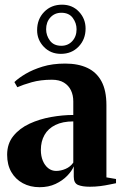

<svg xmlns="http://www.w3.org/2000/svg" viewBox="-20 -789 522 820"><path d="M149 10.5Q109 10.5 77.5 -6.5Q46 -23.5 28.2 -54.5Q10.5 -85.5 10.5 -128Q10.5 -175.5 37 -208.2Q63.5 -241 106.2 -260.8Q149 -280.5 198.2 -289.2Q247.5 -298 293 -298V-356Q293 -382.5 283 -403.2Q273 -424 253 -436.2Q233 -448.5 201.5 -448.5Q153.5 -448.5 115.5 -437.8Q77.5 -427 54 -416.5L41.5 -438.5Q59 -455.5 89.2 -473.5Q119.5 -491.5 161.8 -504.5Q204 -517.5 258.5 -517.5Q314 -517.5 353.2 -499Q392.5 -480.5 413.5 -441.5Q434.5 -402.5 434.5 -340V-31.5L475.5 -24.5V-6.5Q465 -4.5 447.2 -0.8Q429.5 3 408 5.8Q386.5 8.5 363.5 8.5Q331.5 8.5 313.2 0.8Q295 -7 295 -34.5V-78.5Q287 -59 267 -38.2Q247 -17.5 217.2 -3.5Q187.5 10.5 149 10.5ZM219.5 -59Q240 -59 260.2 -67.8Q280.5 -76.5 293 -94.5V-270.5Q247.5 -270.5 216.5 -255.2Q185.5 -240 170 -212.5Q154.5 -185 154.5 -148.5Q154.5 -122.5 163 -102.2Q171.5 -82 186.2 -70.5Q201 -59 219.5 -59ZM240 -559Q196 -559 167.2 -589Q138.5 -619 138.5 -660Q138.5 -707 168.5 -738Q198.5 -769 245 -769Q289 -769 317.2 -739Q345.5 -709 345.5 -667Q345.5 -621 315.8 -590Q286 -559 240 -559ZM242 -593.5Q270.5 -593.5 288.8 -613.5Q307 -633.5 307 -664Q307 -690.5 290.8 -712.5Q274.5 -734.5 242 -734.5Q213.5 -734.5 195.2 -714.5Q177 -694.5 177 -664Q177 -637.5 193.2 -615.5Q209.5 -593.5 242 -593.5Z"/></svg>

Font: Merriweather 144pt
Style: Bold
Weight: 700
Version: Version 2.100